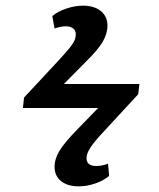

<svg xmlns="http://www.w3.org/2000/svg" viewBox="-20 -595 563 679"><path d="M259 64Q219 64 196 45.5Q173 27 173 -5Q173 -33 190.5 -62Q208 -91 257 -141L327 -213H61L65 -250L186 -380Q211 -407 224.5 -423.5Q238 -440 243 -451Q248 -462 248 -474Q248 -487 238.5 -494.5Q229 -502 213 -502Q194 -502 173 -494L165 -538Q183 -554 214 -564.5Q245 -575 273 -575Q313 -575 336.5 -556Q360 -537 360 -504Q360 -476 343 -447Q326 -418 284 -377L206 -298H473L469 -262L348 -131Q314 -95 300 -73.5Q286 -52 286 -36Q286 -8 320 -8Q341 -8 362 -16L366 27Q346 44 316.5 54Q287 64 259 64Z"/></svg>

Font: Literata 7pt Medium
Style: Italic
Weight: 500
Italic angle: -2°
Designer: Latin by Veronika Burian and Jose Scaglione. Greek by Irene Vlachou. Cyrillic by Vera Evstafieva
Foundry: TypeTogether
Version: Version 3.002